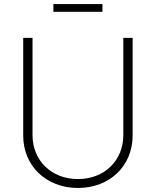

<svg xmlns="http://www.w3.org/2000/svg" viewBox="-20 -914 767 945"><path d="M363.8 11.2C520.5 11.2 632.8 -98.1 632.8 -246.6V-727.5H586.9V-249C586.9 -124.5 494.6 -32.7 363.8 -32.7C232.4 -32.7 140.1 -124.5 140.1 -249V-727.5H94.2V-246.6C94.2 -98.1 207 11.2 363.8 11.2ZM484.4 -894H242.7V-856H484.4Z"/></svg>

Font: Raveo ExtraLight
Style: Regular
Weight: 200
Designer: Jakub Foglar, Rasmus Andersson (Inter)
Foundry: Jakubfoglar.com
Version: Version 1.100;Glyphs 3.2.3 (3260)